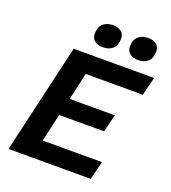

<svg xmlns="http://www.w3.org/2000/svg" viewBox="-153 -975 968 1088"><g transform="rotate(20 331.0 -431.0)"><path d="M24 0 177 -660H662L634 -549H290L253 -385H525L499 -279H228L190 -111H547L520 0ZM540 -724Q510 -724 491 -739Q472 -754 472 -782Q472 -822 495 -842Q518 -862 554 -862Q585 -862 603.5 -847.5Q622 -833 622 -805Q622 -764 599.5 -744Q577 -724 540 -724ZM327 -724Q297 -724 278.5 -739Q260 -754 260 -782Q260 -822 282.5 -842Q305 -862 342 -862Q372 -862 391 -847.5Q410 -833 410 -805Q410 -764 387.5 -744Q365 -724 327 -724Z"/></g></svg>

Font: Kantumruy Pro SemiBold
Style: Italic
Weight: 600
Italic angle: -13°
Version: Version 1.002